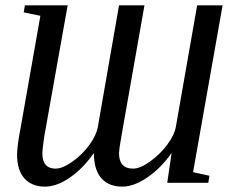

<svg xmlns="http://www.w3.org/2000/svg" viewBox="-20 -674 841 708"><path d="M800.8 -654.3 691.9 -39.1 752.4 -25.9 748 0H596.7L612.8 -109.9Q573.2 -53.7 523.4 -19.8Q473.6 14.2 430.7 14.2Q380.9 14.2 353.5 -17.1Q326.2 -48.3 326.2 -109.9Q287.6 -54.2 238.8 -20Q189.9 14.2 145.5 14.2Q97.7 14.2 70.3 -15.9Q43 -45.9 43 -103.5Q43 -135.3 56.2 -203.6L128.9 -615.7L67.4 -628.4L71.8 -654.3H229.5L148.9 -202.6Q144 -178.2 140.1 -148.2Q136.2 -118.2 136.2 -108.9Q136.2 -52.2 185.1 -52.2Q210.4 -52.2 247.1 -78.1Q283.7 -104 309.6 -139.6Q335.4 -175.3 340.8 -206.1L418.9 -654.3H512.7L433.1 -202.6Q431.2 -190.9 428.7 -177Q426.3 -163.1 424.1 -150.1Q421.9 -137.2 420.4 -126.2Q418.9 -115.2 418.9 -108.9Q418.9 -52.2 470.7 -52.2Q497.1 -52.2 534.2 -79.1Q571.3 -106 597.4 -141.4Q623.5 -176.8 628.4 -206.1L707 -654.3Z"/></svg>

Font: Tinos
Style: Italic
Weight: 400
Italic angle: -16.333°
Designer: Steve Matteson
Foundry: Monotype Imaging Inc.
Version: Version 1.32